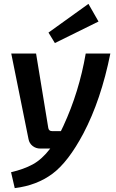

<svg xmlns="http://www.w3.org/2000/svg" viewBox="-20 -766 600 990"><path d="M263 -544 230 -598 436 -746 488 -655ZM422 -490H549Q501 -251 410 -78Q332 69 251 129.5Q170 190 56 204L37 122Q102 107 149 81.5Q196 56 239 0H188Q165 0 148 -13.5Q131 -27 127 -49L38 -490H166L229 -106Q232 -90 248 -90H294L307 -117Q388 -292 422 -490Z"/></svg>

Font: Exo 2.0 Semi Bold
Style: Italic
Weight: 600
Italic angle: -8°
Designer: Natanael Gama
Version: Version 1.001;PS 001.001;hotconv 1.0.70;makeotf.lib2.5.58329